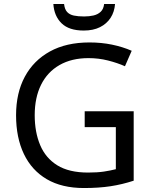

<svg xmlns="http://www.w3.org/2000/svg" viewBox="-20 -938 768 968"><path d="M407 -377H654V-27Q596 -8 537 1Q478 10 403 10Q292 10 216 -34.5Q140 -79 100.5 -161.5Q61 -244 61 -357Q61 -469 105 -551Q149 -633 231.5 -678.5Q314 -724 431 -724Q491 -724 544.5 -713Q598 -702 644 -682L610 -604Q572 -621 524.5 -633Q477 -645 426 -645Q341 -645 280 -610Q219 -575 187 -510.5Q155 -446 155 -357Q155 -272 182.5 -206.5Q210 -141 269 -104.5Q328 -68 424 -68Q471 -68 504 -73Q537 -78 564 -85V-297H407ZM560 -918Q557 -878 537.5 -848Q518 -818 484 -801Q450 -784 402 -784Q328 -784 290.5 -820.5Q253 -857 249 -918H303Q306 -891 318.5 -877.5Q331 -864 352.5 -859.5Q374 -855 404 -855Q430 -855 451.5 -860Q473 -865 487.5 -878.5Q502 -892 505 -918Z"/></svg>

Font: Noto Sans Hebrew
Style: Regular
Weight: 400
Designer: Monotype Design Team
Foundry: Monotype Imaging Inc.
Version: Version 2.003;January 10, 2023;FontCreator 14.0.0.2877 64-bi